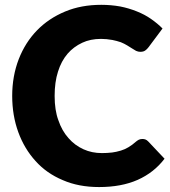

<svg xmlns="http://www.w3.org/2000/svg" viewBox="-20 -756 695 784"><path d="M561.5 -188.5Q568.4 -188.5 573.7 -186.5Q579.1 -184.6 585 -178.7L651.9 -107.9Q608.9 -51.3 542 -21.5Q475.6 7.8 384.8 7.8Q300.8 7.8 236.3 -20.5Q169.9 -48.3 125 -98.6Q79.6 -148.4 54.7 -216.3Q29.8 -284.7 29.8 -364.3Q29.8 -445.3 56.6 -514.6Q83 -582.5 130.9 -631.8Q178.2 -680.7 246.1 -709Q311.5 -736.3 393.6 -736.3Q433.1 -736.3 471.2 -729.5Q505.9 -722.7 538.6 -709.5Q570.8 -696.8 596.7 -678.7Q624.5 -659.2 643.6 -639.6L586.4 -563Q580.1 -554.7 573.7 -550.3Q566.4 -544.4 552.7 -544.4Q544.4 -544.4 535.6 -548.3Q530.3 -550.8 518.6 -558.6Q512.7 -562 499 -570.8Q487.8 -577.6 473.6 -583.5Q456.1 -589.4 439 -592.8Q414.6 -597.2 392.6 -597.2Q349.1 -597.2 315.9 -581.5Q280.3 -564.9 255.9 -536.6Q230 -506.3 216.8 -463.4Q203.1 -420.9 203.1 -364.3Q203.1 -305.7 218.3 -265.1Q232.9 -221.7 259.8 -191.9Q285.2 -162.6 320.8 -146.5Q355 -130.9 396 -130.9Q417 -130.9 438 -133.3Q454.1 -135.3 473.6 -141.1Q491.2 -146.5 504.4 -154.8Q519.5 -163.6 534.2 -176.8Q539.6 -181.6 546.9 -185.5Q553.7 -188.5 561.5 -188.5Z"/></svg>

Font: Lato-ExtraBold
Style: Regular
Weight: 500
Designer: Lukasz Dziedzic with Adam Twardoch and Botio Nikoltchev
Foundry: tyPoland Lukasz Dziedzic
Version: ""